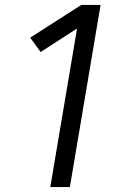

<svg xmlns="http://www.w3.org/2000/svg" viewBox="-20 -755 540 775"><path d="M183 0 291 -640 144 -545 102 -603 308 -735H386L262 0Z"/></svg>

Font: iosevka_custom_sans_ss08
Style: Italic
Weight: 400
Italic angle: -10°
Designer: Belleve Invis
Foundry: Belleve Invis
Version: Version 10.3.0; ttfautohint (v1.8.3)